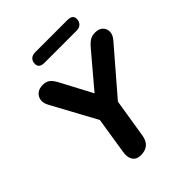

<svg xmlns="http://www.w3.org/2000/svg" viewBox="-246 -1020 1164 1164"><g transform="rotate(-45 335.5 -438.5)"><path d="M275 9Q238 9 221.5 -15.5Q205 -40 212 -82L256 -362L274 -273L94 -604Q78 -633 81.5 -657.5Q85 -682 104 -698Q123 -714 155 -714Q182 -714 199.5 -701.5Q217 -689 235 -655L353 -432H321L518 -665Q542 -693 560 -703.5Q578 -714 605 -714Q636 -714 653.5 -697Q671 -680 671 -654.5Q671 -629 650 -604L365 -273L412 -362L365 -69Q352 9 275 9ZM257 -801Q211 -801 211 -837Q211 -860 224.5 -873Q238 -886 262 -886H538Q584 -886 584 -851Q584 -829 570.5 -815Q557 -801 533 -801Z"/></g></svg>

Font: Nunito ExtraLight ExtraBold
Style: Italic
Weight: 800
Italic angle: -9°
Version: Version 3.602